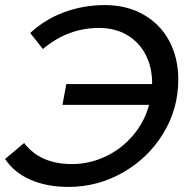

<svg xmlns="http://www.w3.org/2000/svg" viewBox="-23 -728 752 756"><path d="M679 -415Q679 -299 619.5 -202Q560 -105 460.5 -48.5Q361 8 247 8Q162 8 97.5 -20Q33 -48 -3 -102L72 -165Q135 -82 260 -82Q330 -82 393 -112Q456 -142 501 -195Q546 -248 564 -315H223L238 -397H576V-400Q576 -463 550.5 -512.5Q525 -562 477.5 -590Q430 -618 367 -618Q244 -618 146 -535L96 -598Q154 -652 230 -680Q306 -708 390 -708Q476 -708 542 -670.5Q608 -633 643.5 -566.5Q679 -500 679 -415Z"/></svg>

Font: Montserrat Alternates Medium
Style: Italic
Weight: 500
Italic angle: -11.3°
Designer: Julieta Ulanovsky
Foundry: Julieta Ulanovsky
Version: Version 7.200